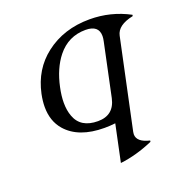

<svg xmlns="http://www.w3.org/2000/svg" viewBox="-134 -667 955 997"><g transform="rotate(-20 343.0 -168.5)"><path d="M329.1 -34.7Q417.5 -34.7 436.5 -123L498 -414.1Q501.5 -429.7 501.5 -442.4Q501.5 -502.4 428.7 -502.4Q333.5 -502.4 273.4 -427.2Q224.1 -365.2 203.6 -268.6Q193.8 -223.1 193.8 -185.1Q193.8 -142.6 206.1 -109.9Q233.4 -34.7 329.1 -34.7ZM467.3 -546.9Q584 -546.9 685.5 -492.7L684.1 -485.8Q597.2 -467.8 585.9 -413.6L481 80.1Q479.5 86.9 479.5 93.3Q479.5 136.2 548.8 152.3L547.4 159.2Q454.1 199.7 365.7 210L408.7 6.3Q378.9 9.8 349.1 9.8Q206.1 9.8 137.7 -68.8Q93.3 -120.1 93.3 -198.2Q93.3 -231 101.1 -268.6Q127.9 -395 222.7 -468.3Q324.2 -546.9 467.3 -546.9Z"/></g></svg>

Font: Modern Antiqua
Style: Book Oblique
Weight: 400
Italic angle: -12°
Designer: Wojciech Kalinowski "wmk69" (wmk69@o2.pl)
Foundry: Wojciech Kalinowski "wmk69" (wmk69@o2.pl)
Version: Version 3.1.0; 2021-05-28